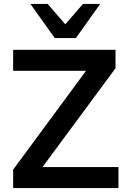

<svg xmlns="http://www.w3.org/2000/svg" viewBox="-20 -959 645 979"><path d="M47 0V-94L449 -639V-598H47V-705H569V-611L167 -67V-107H584V0ZM259 -765 135 -939H223L313 -835L403 -939H491L367 -765Z"/></svg>

Font: Nunito Sans 12pt ExtraLight
Style: Regular
Weight: 200
Version: Version 3.101;gftools[0.9.27]